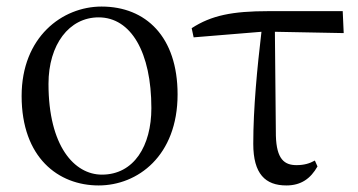

<svg xmlns="http://www.w3.org/2000/svg" viewBox="-20 -551 1093 586"><path d="M281 15C400 15 522 -75 522 -263C522 -439 425 -531 290 -531C170 -531 46 -438 46 -258C46 -70 158 15 281 15ZM291 -18C207 -18 128 -105 128 -295C128 -415 191 -498 281 -498C380 -498 442 -391 442 -221C442 -106 389 -18 291 -18Z M854 15C899 15 928 -6 949 -43L941 -61C925 -52 908 -47 885 -47C848 -47 824 -65 822 -137L819 -454L1029 -450L1026 -517H800C689 -517 625 -504 565 -465L571 -437L778 -454C765 -344 753 -221 753 -112C753 -20 790 15 854 15Z"/></svg>

Font: Harano Aji Mincho KR
Style: Regular
Weight: 400
Foundry: Masamichi Hosoda
Version: HaranoAjiMinchoKR-Regular version 20230610;ttx 4.39.4